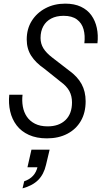

<svg xmlns="http://www.w3.org/2000/svg" viewBox="-20 -752 558 1056"><path d="M238 9Q181 9 139 -10Q97 -29 71.5 -62.5Q46 -96 36 -139.5Q26 -183 31 -231H104Q100 -198 105.5 -166.5Q111 -135 127.5 -110.5Q144 -86 172.5 -71.5Q201 -57 242 -57Q304 -57 340 -91.5Q376 -126 376 -189Q376 -224 361.5 -251Q347 -278 314 -302L224 -374Q176 -407 151.5 -445.5Q127 -484 127 -535Q127 -593 154.5 -637Q182 -681 230 -706.5Q278 -732 339 -732Q389 -732 425 -715Q461 -698 482.5 -668Q504 -638 512.5 -598.5Q521 -559 516 -514H444Q449 -557 439.5 -591Q430 -625 403 -645Q376 -665 330 -665Q290 -665 261.5 -650Q233 -635 218 -607.5Q203 -580 203 -543Q203 -512 218.5 -486.5Q234 -461 268 -435L360 -364Q406 -331 428.5 -290Q451 -249 451 -195Q451 -132 424.5 -86.5Q398 -41 350 -16Q302 9 238 9ZM104 284 113 245Q143 235 161.5 215Q180 195 187 164L214 168H131L153 71H253L233 155Q221 207 190 238Q159 269 104 284Z"/></svg>

Font: Instrument Sans SemiCondensed
Style: Italic
Weight: 400
Width: 4
Italic angle: -13°
Designer: Rodrigo Fuenzalida
Foundry: fragTYPE
Version: Version 1.000;gftools[0.9.28]